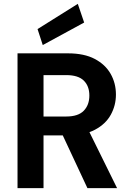

<svg xmlns="http://www.w3.org/2000/svg" viewBox="-20 -977 674 997"><path d="M71 0V-700H333Q417 -700 472 -671Q527 -642 554.5 -593.5Q582 -545 582 -486Q582 -430 555.5 -381.5Q529 -333 473.5 -303.5Q418 -274 331 -274H206V0ZM434 0 290 -308H436L588 0ZM206 -372H324Q386 -372 415 -402Q444 -432 444 -481Q444 -530 415 -558.5Q386 -587 324 -587H206ZM202 -743 175 -826 384 -957 417 -860Z"/></svg>

Font: DM Sans 12pt
Style: Bold
Weight: 700
Version: Version 4.004;gftools[0.9.30]